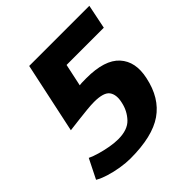

<svg xmlns="http://www.w3.org/2000/svg" viewBox="-223 -736 948 948"><g transform="rotate(-45 251.0 -261.5)"><path d="M154 77Q122 77 85 71Q48 65 14.5 54.5Q-19 44 -41 31L10 -71Q31 -61 60.5 -52.5Q90 -44 121 -38.5Q152 -33 178 -33Q244 -33 276 -67Q308 -101 318 -148Q329 -195 310 -221.5Q291 -248 224 -248Q203 -248 173 -245Q143 -242 113.5 -238.5Q84 -235 64 -232.5Q44 -230 44 -230L123 -600H543L517 -473H257L232 -356Q235 -357 247.5 -357.5Q260 -358 280 -358Q408 -358 459.5 -301Q511 -244 490 -148Q466 -33 386.5 22Q307 77 154 77Z"/></g></svg>

Font: Epunda Sans ExtraBold
Style: Italic
Weight: 800
Italic angle: -12.0243°
Designer: Simon Atzbach
Foundry: typofactur
Version: Version 2.204; ttfautohint (v1.8.4.7-5d5b)